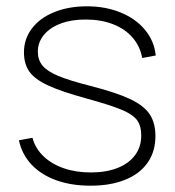

<svg xmlns="http://www.w3.org/2000/svg" viewBox="-20 -575 554 609"><path d="M267 14Q206.5 14 158.5 -3.2Q110.5 -20.5 80 -53Q49.5 -85.5 40 -130L83 -138Q92 -104.5 117.5 -79.8Q143 -55 181.8 -41.5Q220.5 -28 268 -28Q316.5 -28 352.8 -42.2Q389 -56.5 408.5 -83Q428 -109.5 428 -145Q428 -175.5 414.8 -193.8Q401.5 -212 365.5 -227Q329.5 -242 253 -263Q174.5 -284.5 132.5 -304Q90.5 -323.5 73.2 -347.8Q56 -372 56 -409Q56 -451.5 81.2 -484.8Q106.5 -518 152 -536.5Q197.5 -555 256 -555Q315 -555 363 -535.2Q411 -515.5 440.2 -480Q469.5 -444.5 474 -399L431 -391Q424.5 -428 400.5 -455.8Q376.5 -483.5 338.5 -498.2Q300.5 -513 253 -513Q208.5 -513.5 173.8 -500.8Q139 -488 119.5 -464.5Q100 -441 100 -411Q100 -385 114.8 -367Q129.5 -349 164.8 -334.2Q200 -319.5 265 -303Q347.5 -282 391.8 -261.2Q436 -240.5 454.5 -213Q473 -185.5 473 -143Q473 -94.5 448.2 -59Q423.5 -23.5 377 -4.8Q330.5 14 267 14Z"/></svg>

Font: Manrope
Style: Regular
Weight: 400
Designer: Mikhail Sharanda
Foundry: Mikhail Sharanda
Version: Version 4.503